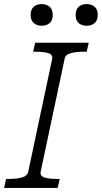

<svg xmlns="http://www.w3.org/2000/svg" viewBox="-40 -919 498 939"><path d="M98 -79 215 -630Q219 -652 196.5 -659Q174 -666 137 -666H122L132 -710H394L384 -666H368Q332 -666 306 -659Q280 -652 276 -631L159 -80Q155 -58 177 -51Q199 -44 237 -44H252L242 0H-20L-10 -44H5Q41 -44 67 -51Q93 -58 98 -79ZM164 -793Q141 -793 125.5 -806Q110 -819 110 -846Q110 -873 125 -886Q140 -899 164 -899Q187 -899 202.5 -886Q218 -873 218 -846Q218 -819 202.5 -806Q187 -793 164 -793ZM384 -793Q360 -793 345 -806Q330 -819 330 -846Q330 -873 345 -886Q360 -899 384 -899Q407 -899 422.5 -886Q438 -873 438 -846Q438 -819 422.5 -806Q407 -793 384 -793Z"/></svg>

Font: Roboto Serif ExtraLight
Style: Italic
Weight: 250
Italic angle: -10°
Designer: Greg Gazdowicz
Foundry: Commercial Type
Version: Version 1.008